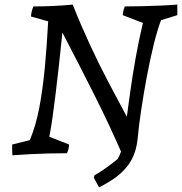

<svg xmlns="http://www.w3.org/2000/svg" viewBox="-20 -668 793 837"><path d="M519 19Q460 -118 391.5 -254Q323 -390 252 -526Q244 -447 236.5 -379.5Q229 -312 222 -255.5Q215 -199 208.5 -153Q202 -107 195 -72L281 -38Q281 -20 272 0Q232 0 192.5 1Q153 2 113.5 4Q74 6 34 9Q33 -3 33 -14.5Q33 -26 33 -38L110 -57Q123 -88 133.5 -124Q144 -160 151.5 -199.5Q159 -239 165 -283Q171 -327 175.5 -374Q180 -421 183.5 -471.5Q187 -522 190 -575L115 -596Q116 -610 119 -621Q122 -632 126 -640Q169 -640 213 -642Q257 -644 297 -648Q316 -600 335 -556Q354 -512 373 -471Q392 -430 411 -391.5Q430 -353 450 -315Q470 -277 490.5 -238.5Q511 -200 533 -159Q535 -174 538.5 -200.5Q542 -227 547 -262Q552 -297 558 -336.5Q564 -376 571.5 -416.5Q579 -457 587 -496Q595 -535 603 -568L515 -602Q516 -620 524 -640Q562 -640 600.5 -641Q639 -642 677 -643.5Q715 -645 753 -648Q753 -637 753 -625Q753 -613 753 -602L682 -580Q666 -538 650 -473Q634 -408 620 -333.5Q606 -259 595.5 -188.5Q585 -118 580 -64L570 -15Q563 -10 555.5 -4Q548 2 540.5 7Q533 12 527.5 15.5Q522 19 519 19ZM580 -64Q577 -34 569 -8.5Q561 17 547.5 38.5Q534 60 515 79Q496 98 470.5 115Q445 132 412 149L389 107Q390 104 390.5 101.5Q391 99 392 96Q409 87 428 74Q447 61 464 48Q481 35 492 26Q501 12 509 -10.5Q517 -33 524 -61Z"/></svg>

Font: Labrada
Style: Italic
Weight: 400
Italic angle: -7°
Designer: Mercedes Jáuregui
Foundry: Omnibus-Type Team
Version: Version 1.000